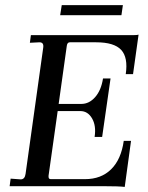

<svg xmlns="http://www.w3.org/2000/svg" viewBox="-20 -736 585 759"><path d="M359.9 -568.8H255.9Q246.1 -568.8 244.1 -555.2L211.9 -325.2H301.8Q332.5 -325.2 356.2 -352.1Q379.9 -378.9 387.2 -425.8H417L383.8 -194.8H354Q360.8 -238.8 344 -267.8Q327.1 -296.9 297.9 -296.9H208L171.9 -41Q170.9 -27.8 180.2 -27.8H315.9Q379.9 -27.8 419.4 -66.9Q459 -106 469.2 -179.2H498L473.1 2.9Q450.2 0 387.2 0H18.1L22 -29.8L62 -26.9Q78.1 -26.9 81.1 -48.8L150.9 -547.9Q153.8 -568.8 136.2 -568.8L98.1 -566.9L102.1 -597.2H509.8Q522.9 -597.2 527.8 -599.1L505.9 -442.9H477.1Q486.8 -508.8 459 -538.8Q431.2 -568.8 359.9 -568.8ZM465.8 -715.8 460 -675.8H217.8L224.1 -715.8Z"/></svg>

Font: Unna-Italic
Style: Italic
Weight: 400
Italic angle: -8°
Designer: Jorge de Buen U.
Foundry: Omnibus-Type
Version: Version 2.006;PS 002.006;hotconv 1.0.70;makeotf.lib2.5.58329